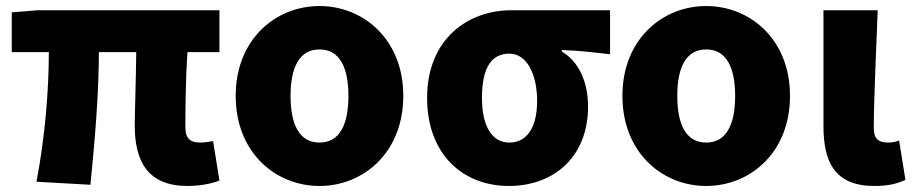

<svg xmlns="http://www.w3.org/2000/svg" viewBox="-20 -603 3030 637"><path d="M602 14C647 14 686 5 708 -4L687 -135C671 -132 656 -130 646 -130C613 -130 595 -141 595 -181C595 -204 595 -333 602 -430H708V-569H105L19 -562V-430H142C142 -307 130 -152 101 0L280 10C295 -138 308 -296 308 -430H432C431 -338 427 -219 427 -187C427 -67 471 14 602 14Z M1040 14C1185 14 1318 -96 1318 -285C1318 -473 1185 -583 1040 -583C895 -583 762 -473 762 -285C762 -96 895 14 1040 14ZM1040 -130C973 -130 944 -190 944 -285C944 -379 973 -439 1040 -439C1107 -439 1136 -379 1136 -285C1136 -190 1107 -130 1040 -130Z M1668 14C1822 14 1931 -87 1931 -249C1931 -333 1899 -400 1844 -432V-437C1903 -435 1942 -430 2004 -423V-569H1676C1533 -569 1397 -474 1397 -278C1397 -89 1518 14 1668 14ZM1670 -130C1613 -130 1579 -183 1579 -278C1579 -384 1614 -425 1670 -425C1729 -425 1762 -355 1762 -268C1762 -180 1728 -130 1670 -130Z M2323 14C2468 14 2601 -96 2601 -285C2601 -473 2468 -583 2323 -583C2178 -583 2045 -473 2045 -285C2045 -96 2178 14 2323 14ZM2323 -130C2256 -130 2227 -190 2227 -285C2227 -379 2256 -439 2323 -439C2390 -439 2419 -379 2419 -285C2419 -190 2390 -130 2323 -130Z M2881 14C2931 14 2959 5 2984 -6L2963 -137C2952 -132 2937 -130 2928 -130C2895 -130 2879 -141 2879 -179C2879 -269 2887 -439 2892 -569H2712V-185C2712 -66 2749 14 2881 14Z"/></svg>

Font: Noto Sans JP Black
Style: Regular
Weight: 900
Designer: Ryoko NISHIZUKA  (kana, bopomofo & ideographs); Paul D. Hunt (Latin, Greek & Cyrillic); Sandoll Communications , Soo-you
Foundry: Adobe
Version: Version 2.002;hotconv 1.0.116;makeotfexe 2.5.65601